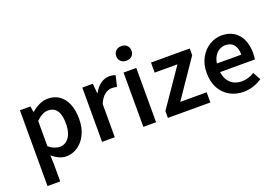

<svg xmlns="http://www.w3.org/2000/svg" viewBox="-116 -1073 2369 1631"><g transform="rotate(-20 1069.0 -257.5)"><path d="M73 194V-491H168L176 -439H180Q211 -466 249 -484.5Q287 -503 328 -503Q389 -503 432 -472Q475 -441 498 -385Q521 -329 521 -253Q521 -169 491 -109.5Q461 -50 413.5 -19Q366 12 311 12Q278 12 246.5 -2.5Q215 -17 185 -42L188 40V194ZM287 -83Q320 -83 346 -102Q372 -121 387 -159Q402 -197 402 -252Q402 -301 391 -336Q380 -371 356.5 -389.5Q333 -408 295 -408Q269 -408 243 -394.5Q217 -381 188 -353V-124Q215 -102 240.5 -92.5Q266 -83 287 -83Z M637 0V-491H732L740 -404H744Q769 -452 806 -477.5Q843 -503 883 -503Q902 -503 915 -500.5Q928 -498 939 -493L916 -395Q904 -398 894 -399.5Q884 -401 868 -401Q839 -401 807 -378.5Q775 -356 752 -300V0Z M1010 0V-491H1125V0ZM1068 -577Q1037 -577 1018 -595Q999 -613 999 -643Q999 -672 1018 -690.5Q1037 -709 1068 -709Q1099 -709 1118 -690.5Q1137 -672 1137 -643Q1137 -613 1118 -595Q1099 -577 1068 -577Z M1232 0V-62L1464 -400H1258V-491H1608V-430L1377 -92H1616V0Z M1914 12Q1846 12 1791 -18.5Q1736 -49 1704 -106.5Q1672 -164 1672 -245Q1672 -325 1704.5 -382.5Q1737 -440 1789 -471.5Q1841 -503 1898 -503Q1964 -503 2009.5 -473.5Q2055 -444 2078 -391.5Q2101 -339 2101 -270Q2101 -254 2099.5 -238.5Q2098 -223 2096 -214H1760L1758 -292H2002Q2002 -350 1976.5 -382Q1951 -414 1901 -414Q1871 -414 1843 -397.5Q1815 -381 1796.5 -344Q1778 -307 1779 -246Q1781 -186 1802 -148.5Q1823 -111 1856.5 -94Q1890 -77 1929 -77Q1961 -77 1989.5 -86Q2018 -95 2044 -111L2082 -41Q2048 -17 2004.5 -2.5Q1961 12 1914 12Z"/></g></svg>

Font: Mada SemiBold
Style: Regular
Weight: 600
Designer: Khaled Hosny
Version: Version 1.5